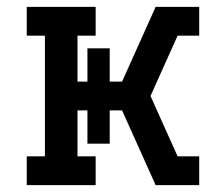

<svg xmlns="http://www.w3.org/2000/svg" viewBox="-20 -540 640 560"><path d="M58 0V-84H111V-436H58V-520H259V-436H206V-302H235V-399H300V-302H336L434 -520H561V-436H498L419 -260L498 -84H561V0H434L336 -218H300V-121H235V-218H206V-84H259V0Z"/></svg>

Font: Iosevka Etoile Medium
Style: Regular
Weight: 500
Designer: Belleve Invis
Foundry: Belleve Invis
Version: Version 22.1.2; ttfautohint (v1.8.4)